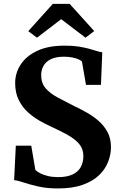

<svg xmlns="http://www.w3.org/2000/svg" viewBox="-20 -996 641 1026"><path d="M289 11Q229.5 11 183.2 0.2Q137 -10.5 104.8 -21.2Q72.5 -32 55.5 -33.5L64.5 -217.5H147L169 -88Q177.5 -79 194.5 -70.2Q211.5 -61.5 235.8 -55.5Q260 -49.5 290 -49.5Q337.5 -49.5 367.5 -63.5Q397.5 -77.5 411.5 -103.2Q425.5 -129 425.5 -162Q425.5 -199.5 403.8 -225.8Q382 -252 343.2 -274Q304.5 -296 253.5 -319Q224 -332.5 190.5 -351.5Q157 -370.5 127.5 -397.8Q98 -425 79.5 -463Q61 -501 61 -552Q61 -606 90.8 -651.5Q120.5 -697 179.2 -724.5Q238 -752 324 -752Q365 -752.5 397.5 -747.5Q430 -742.5 455 -735.8Q480 -729 497.8 -723.2Q515.5 -717.5 526.5 -716.5L519.5 -542.5H439.5L418 -667Q413 -673 399.5 -679Q386 -685 366.2 -689Q346.5 -693 322 -693Q279.5 -693 252.8 -680.2Q226 -667.5 213 -645Q200 -622.5 200 -594Q200 -552 224 -524.2Q248 -496.5 288.5 -474.8Q329 -453 377 -429Q409 -414 443.2 -394.8Q477.5 -375.5 507 -349.8Q536.5 -324 554.8 -289.8Q573 -255.5 573 -209.5Q573 -171 558 -131.8Q543 -92.5 509.8 -60.2Q476.5 -28 422.2 -8.5Q368 11 289 11ZM177.5 -794.5 131 -829.5 262.5 -975.5H352L483.5 -830L437 -794.5L307 -893.5Z"/></svg>

Font: Merriweather 28pt
Style: Bold
Weight: 700
Version: Version 2.100